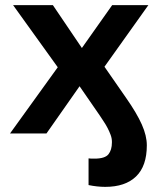

<svg xmlns="http://www.w3.org/2000/svg" viewBox="-20 -520 640 748"><path d="M205 -258 31 -500H186L299 -333L417 -500H558L387 -260L471 -139Q513 -79 532.5 -35Q552 9 552 46Q552 127 510 167.5Q468 208 390 208Q359 208 325 201V97Q330 98 336.5 98Q343 98 348 98Q389 98 402.5 81Q416 64 416 35V32Q416 19 411 5.5Q406 -8 399 -21.5Q392 -35 383.5 -47.5Q375 -60 368 -71L290 -184L161 0H19Z"/></svg>

Font: PT Mono
Style: Bold
Weight: 700
Monospace: yes
Designer: A.Korolkova, I.Chaeva
Foundry: ParaType Ltd
Version: Version 1.000 OFL